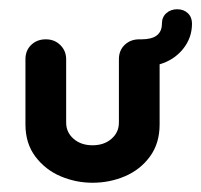

<svg xmlns="http://www.w3.org/2000/svg" viewBox="-20 -385 435 415"><path d="M286 -300Q330 -300 330 -334Q330 -348 339.5 -356.5Q349 -365 363 -365Q377 -365 386 -356.5Q395 -348 395 -334Q395 -303 375.5 -279Q356 -255 325 -246V-116Q325 -75 304 -46.5Q283 -18 250 -4Q217 10 180 10Q144 10 111 -4Q78 -18 56.5 -46.5Q35 -75 35 -116V-257Q35 -276 47.5 -288Q60 -300 79 -300Q98 -300 110.5 -287.5Q123 -275 123 -257V-120Q123 -99 139 -85Q155 -71 180 -71Q205 -71 221 -85Q237 -99 237 -120V-257Q237 -276 249.5 -288Q262 -300 281 -300Q284 -300 286 -300Z"/></svg>

Font: Dongle
Style: Bold
Weight: 700
Designer: Yanghee Ryu
Foundry: Yanghee Ryu
Version: Version 2.000